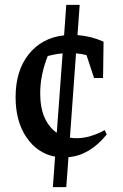

<svg xmlns="http://www.w3.org/2000/svg" viewBox="-20 -637 506 788"><path d="M252 131H197L206 6Q133 -8 88.5 -73.5Q44 -139 44 -238Q44 -347 98 -414.5Q152 -482 243 -492L252 -617H307L298 -493Q353 -489 405 -466L403 -317H366L335 -411Q314 -416 292 -418L267 -72Q332 -61 410 -103L418 -85Q348 1 261 8ZM145 -254Q145 -195 163 -154.5Q181 -114 213 -92L237 -418Q206 -415 176 -407Q161 -370 153 -331Q145 -292 145 -254Z"/></svg>

Font: Piazzolla SC Medium
Style: Regular
Weight: 500
Designer: Juan Pablo del Peral
Foundry: Huerta Tipografica
Version: Version 1.330